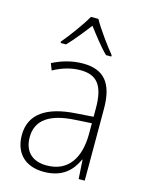

<svg xmlns="http://www.w3.org/2000/svg" viewBox="-117 -836 701 918"><g transform="rotate(15 234.0 -377.0)"><path d="M254 -764H217C193 -721 142 -652 109 -613V-606H136C168 -639 207 -688 235 -725C264 -687 300 -639 334 -606H360V-613C331 -648 278 -720 254 -764ZM238 -539C185 -539 134 -524 89 -501L102 -468C150 -494 193 -505 236 -505C316 -505 353 -462 353 -349V-306L267 -300C125 -291 44 -238 44 -133C44 -49 93 10 190 10C282 10 327 -37 353 -94H355L361 0H391V-355C391 -484 342 -539 238 -539ZM270 -269 353 -274V-219C352 -101 302 -23 195 -23C124 -23 83 -63 83 -133C83 -220 150 -262 270 -269Z"/></g></svg>

Font: Noto Sans Thai Looped SemiCondensed ExtraLight
Style: Regular
Weight: 200
Width: 4
Designer: Sasikarn Vongin, Ben Mitchell
Foundry: The Fontpad Ltd
Version: Version 1.001